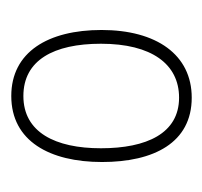

<svg xmlns="http://www.w3.org/2000/svg" viewBox="-30 -734 368 349"><g transform="rotate(90 154.5 -560.0)"><path d="M275 -561C275 -655 240 -724 158 -724C80 -724 35 -660 35 -560C35 -463 75 -396 155 -396C237 -396 275 -466 275 -561ZM60 -559C60 -651 97 -701 158 -701C223 -701 250 -642 250 -559C250 -476 221 -418 155 -418C90 -418 60 -473 60 -559Z"/></g></svg>

Font: Noto Sans Devanagari Condensed Thin
Style: Regular
Weight: 100
Width: 3
Designer: Jelle Bosma - Monotype Design Team
Foundry: Monotype Imaging Inc.
Version: Version 2.004